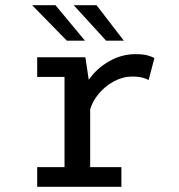

<svg xmlns="http://www.w3.org/2000/svg" viewBox="-20 -721 690 741"><path d="M123.5 0V-76H229V-424H123.5V-500H309.5L322.5 -413Q352.5 -456.5 400.8 -484.2Q449 -512 502.5 -512Q536 -512 553 -506.2Q570 -500.5 576 -497L553.5 -412Q548.5 -415.5 532.5 -420.5Q516.5 -425.5 490 -425.5Q454 -425.5 420 -407.2Q386 -389 361.5 -359.8Q337 -330.5 328 -298.5V-76H448.5V0ZM389.5 -564 264.5 -701H352.5L458 -564ZM238 -564 104 -701H194L308 -564Z"/></svg>

Font: Trispace
Style: Regular
Weight: 400
Designer: Tyler Finck
Foundry: Etcetera Type Company
Version: Version 1.210; ttfautohint (v1.8.3)